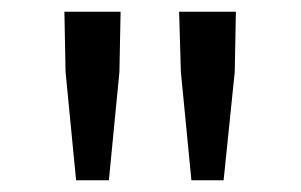

<svg xmlns="http://www.w3.org/2000/svg" viewBox="-20 -791 515 328"><path d="M110 -483H166L184 -668L186 -771H90L92 -668ZM307 -483H362L381 -668L383 -771H286L289 -668Z"/></svg>

Font: Squished Noto Sans CJK JP Regular
Style: Regular
Weight: 400
Designer: Ryoko NISHIZUKA (kana & ideographs); Paul D. Hunt (Latin, Greek & Cyrillic); Wenlong ZHANG (bopomofo); Sandoll Communica
Foundry: Adobe Systems Incorporated
Version: Version 1.004;PS 1.004;hotconv 1.0.82;makeotf.lib2.5.63406